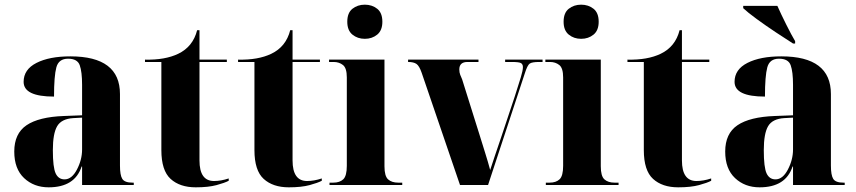

<svg xmlns="http://www.w3.org/2000/svg" viewBox="-20 -791 3659 821"><path d="M188 10Q300 10 329 -79H331V0H552V-10H547Q513 -10 503 -26Q493 -42 493 -83V-389Q493 -550 281 -550Q191 -550 136 -522Q81 -494 81 -441Q81 -378 211 -378Q211 -466 221 -503Q231 -540 271 -540Q311 -540 321 -512Q331 -484 331 -428V-298L253 -295Q146 -291 93.5 -255.5Q41 -220 41 -143Q41 -69 83 -29.5Q125 10 188 10ZM256 -24Q230 -24 218 -49.5Q206 -75 206 -149Q206 -220 224.5 -251.5Q243 -283 294 -286L331 -288V-152Q331 -108 309 -66Q287 -24 256 -24Z M817 10Q871 10 906 0.5Q941 -9 958 -18V-28Q925 -17 895 -17Q833 -17 833 -105V-526H950V-536H833V-662H823Q805 -591 742 -561Q686 -534 600 -536V-526H670V-149Q670 -62 709.5 -26Q749 10 817 10Z M1215 10Q1269 10 1304 0.5Q1339 -9 1356 -18V-28Q1323 -17 1293 -17Q1231 -17 1231 -105V-526H1348V-536H1231V-662H1221Q1203 -591 1140 -561Q1084 -534 998 -536V-526H1068V-149Q1068 -62 1107.5 -26Q1147 10 1215 10Z M1540 -625Q1571 -625 1593 -643Q1615 -661 1615 -698Q1615 -736 1593 -753.5Q1571 -771 1540 -771Q1509 -771 1487 -753.5Q1465 -736 1465 -698Q1465 -661 1487 -643Q1509 -625 1540 -625ZM1389 0H1700V-10H1683Q1655 -10 1639.5 -24Q1624 -38 1624 -80V-536H1387V-526H1407Q1430 -526 1446.5 -513Q1463 -500 1463 -460V-82Q1463 -39 1448 -24.5Q1433 -10 1405 -10H1389Z M1947 0H2067L2224 -477Q2235 -512 2245 -519Q2255 -526 2285 -526H2300V-536H2140V-526H2169Q2200 -526 2208 -521Q2216 -516 2216 -504Q2216 -490 2207 -460.5Q2198 -431 2181 -378L2125 -210Q2108 -160 2095.5 -123Q2083 -86 2076 -64Q2067 -98 2054.5 -137.5Q2042 -177 2031 -213L1956 -452Q1952 -461 1948 -471Q1944 -481 1944 -494Q1944 -526 1979 -526H2026V-536H1725V-526Q1749 -526 1761 -517.5Q1773 -509 1783 -480Z M2465 -625Q2496 -625 2518 -643Q2540 -661 2540 -698Q2540 -736 2518 -753.5Q2496 -771 2465 -771Q2434 -771 2412 -753.5Q2390 -736 2390 -698Q2390 -661 2412 -643Q2434 -625 2465 -625ZM2314 0H2625V-10H2608Q2580 -10 2564.5 -24Q2549 -38 2549 -80V-536H2312V-526H2332Q2355 -526 2371.5 -513Q2388 -500 2388 -460V-82Q2388 -39 2373 -24.5Q2358 -10 2330 -10H2314Z M2880 10Q2934 10 2969 0.5Q3004 -9 3021 -18V-28Q2988 -17 2958 -17Q2896 -17 2896 -105V-526H3013V-536H2896V-662H2886Q2868 -591 2805 -561Q2749 -534 2663 -536V-526H2733V-149Q2733 -62 2772.5 -26Q2812 10 2880 10Z M3228 10Q3340 10 3369 -79H3371V0H3592V-10H3587Q3553 -10 3543 -26Q3533 -42 3533 -83V-389Q3533 -550 3321 -550Q3231 -550 3176 -522Q3121 -494 3121 -441Q3121 -378 3251 -378Q3251 -466 3261 -503Q3271 -540 3311 -540Q3351 -540 3361 -512Q3371 -484 3371 -428V-298L3293 -295Q3186 -291 3133.5 -255.5Q3081 -220 3081 -143Q3081 -69 3123 -29.5Q3165 10 3228 10ZM3296 -24Q3270 -24 3258 -49.5Q3246 -75 3246 -149Q3246 -220 3264.5 -251.5Q3283 -283 3334 -286L3371 -288V-152Q3371 -108 3349 -66Q3327 -24 3296 -24ZM3371 -605H3380V-615Q3365 -640 3342 -686Q3319 -732 3304 -766H3158V-756Q3177 -738 3216 -709.5Q3255 -681 3298 -652.5Q3341 -624 3371 -605Z"/></svg>

Font: Noto Serif Display SemiCondensed Extra
Style: Regular
Weight: 800
Width: 4
Designer: Monotype Design Team
Foundry: Monotype Imaging Inc.
Version: Version 1.900